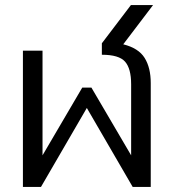

<svg xmlns="http://www.w3.org/2000/svg" viewBox="-20 -734 681 754"><path d="M70 -535H147V-124L303 -390H339L495 -124V-403Q495 -465 471 -492Q447 -519 380 -519V-564L494 -714H581L464 -560Q524 -545 548 -506.5Q572 -468 572 -408V0H501L321 -310L141 0H70Z"/></svg>

Font: Prompt Light
Style: Regular
Weight: 300
Designer: Katatrad Team
Foundry: CadsonDemak
Version: Version 1.001